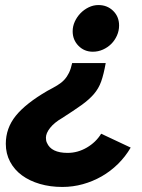

<svg xmlns="http://www.w3.org/2000/svg" viewBox="-20 -731 563 761"><path d="M168 -371Q191 -383 207.5 -393Q224 -403 235 -415Q246 -427 253.5 -442.5Q261 -458 266 -481H399Q391 -436 381 -408Q371 -380 352 -358Q333 -336 303 -314.5Q273 -293 226 -263Q195 -245 178.5 -224Q162 -203 162 -185Q162 -173 166 -165Q183 -125 248 -125Q288 -125 324 -146Q360 -167 381 -201Q410 -187 439.5 -173.5Q469 -160 498 -146Q477 -110 447.5 -81Q418 -52 383 -32Q348 -12 308.5 -1Q269 10 227 10Q179 10 138 -2Q97 -14 67 -36Q37 -58 20 -90Q3 -122 3 -161Q3 -223 42.5 -272Q82 -321 168 -371ZM348 -526Q314 -526 291 -549.5Q268 -573 268 -607Q268 -627 276.5 -645.5Q285 -664 299 -678.5Q313 -693 331.5 -702Q350 -711 370 -711Q405 -711 428.5 -688Q452 -665 452 -630Q452 -609 443.5 -590Q435 -571 421 -557Q407 -543 388 -534.5Q369 -526 348 -526Z"/></svg>

Font: Rosa Sans Black
Style: Italic
Weight: 900
Italic angle: -12°
Designer: Pentagram / MCKL
Foundry: Pentagram / MCKL
Version: Version 1.005;September 16, 2019;FontCreator 11.5.0.2425 64-